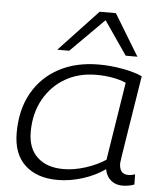

<svg xmlns="http://www.w3.org/2000/svg" viewBox="-55 -839 764 897"><g transform="rotate(5 326.5 -390.0)"><path d="M551 10Q520 10 498 -8.5Q476 -27 470 -60Q426 -28 366 -9Q306 10 248 10Q151 10 95 -42Q39 -94 39 -193Q39 -301 83 -379.5Q127 -458 207 -501Q287 -544 394 -544Q449 -544 504.5 -534Q560 -524 598 -507Q567 -313 550 -206.5Q533 -100 533 -94Q533 -42 575 -42Q592 -42 607 -48L608 0Q583 10 551 10ZM468 -104 526 -470Q499 -482 463 -488.5Q427 -495 386 -495Q304 -495 240.5 -458Q177 -421 140.5 -355Q104 -289 104 -203Q104 -126 148.5 -84.5Q193 -43 271 -43Q320 -43 373.5 -60Q427 -77 468 -104ZM194 -596 376 -790H452L570 -596H515L407 -753L250 -596Z"/></g></svg>

Font: Georama Expanded Light
Style: Italic
Weight: 300
Width: 7
Italic angle: -9°
Designer: Jean-Baptiste Levee
Foundry: Production Type
Version: Version 1.000